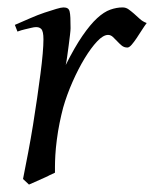

<svg xmlns="http://www.w3.org/2000/svg" viewBox="-20 -477 415 517"><path d="M375 -415Q369 -407 362 -396Q355 -385 348 -374.5Q341 -364 334.5 -356.5Q328 -349 323 -349Q314 -349 307.5 -354.5Q301 -360 295.5 -366Q290 -372 284 -377.5Q278 -383 271 -383Q258 -383 241.5 -365.5Q225 -348 208 -320Q191 -292 175.5 -257Q160 -222 150 -187Q145 -168 140.5 -146Q136 -124 133 -100.5Q130 -77 129 -59Q128 -41 128 -28Q128 -20 128 -12Q122 -9 113 -5Q108 -2 103 0L74 13Q64 17 58 20L42 5Q49 -30 56 -67Q63 -104 69 -141Q75 -178 80 -213Q85 -248 89 -278.5Q93 -309 95 -332.5Q97 -356 97 -371Q97 -382 95.5 -389Q94 -396 91 -399Q88 -402 84.5 -403Q81 -404 77 -404Q72 -404 64 -402Q56 -400 47 -398Q38 -396 27 -392L20 -410Q41 -419 61.5 -428Q82 -437 100 -443Q118 -449 131.5 -453Q145 -457 151 -457Q158 -457 162 -454.5Q166 -452 167.5 -446Q169 -440 169.5 -429Q170 -418 170 -401Q170 -396 168.5 -383Q167 -370 165 -355Q163 -340 161 -325.5Q159 -311 157 -302Q181 -350 202 -380.5Q223 -411 241.5 -428Q260 -445 277 -451Q294 -457 310 -457Q319 -457 326 -452Q333 -447 340.5 -440.5Q348 -434 356 -426.5Q364 -419 375 -415Z"/></svg>

Font: Oxford Ugaritic
Style: Regular
Weight: 400
Designer: Jacob Thomas
Foundry: Bengal Creative Media Limited
Version: Version 1.000